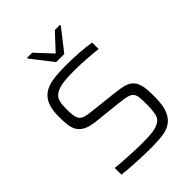

<svg xmlns="http://www.w3.org/2000/svg" viewBox="-253 -1010 1138 1138"><g transform="rotate(-45 316.0 -441.0)"><path d="M73 0ZM331 8Q303 8 271.5 7Q240 6 208.5 4.5Q177 3 147 0.5Q117 -2 93 -5V-61Q119 -58 148.5 -56Q178 -54 207.5 -52.5Q237 -51 264 -50Q291 -49 312 -49Q364 -49 397.5 -53Q431 -57 456 -71Q482 -86 488 -117.5Q494 -149 494 -187Q494 -226 492 -249.5Q490 -273 479.5 -286Q469 -299 447.5 -305Q426 -311 387 -315L211 -334Q163 -339 135 -353Q107 -367 93.5 -389.5Q80 -412 76.5 -442Q73 -472 73 -509Q73 -569 88.5 -606Q104 -643 134.5 -663Q165 -683 210.5 -689.5Q256 -696 316 -696Q345 -696 374.5 -695Q404 -694 431.5 -692Q459 -690 483 -687Q507 -684 524 -681V-627Q483 -632 428 -635.5Q373 -639 326 -639Q267 -639 231 -633Q195 -627 173 -613Q149 -598 143 -572Q137 -546 137 -509Q137 -476 140 -455.5Q143 -435 152.5 -422.5Q162 -410 180 -404Q198 -398 228 -395L398 -376Q427 -373 451.5 -369Q476 -365 494.5 -357.5Q513 -350 526.5 -336.5Q540 -323 547 -301Q555 -281 557 -254.5Q559 -228 559 -192Q559 -122 542.5 -81.5Q526 -41 496 -21.5Q466 -2 424 3Q382 8 331 8ZM291 -750 187 -884V-890H230L325 -788L420 -890H464V-884L359 -750Z"/></g></svg>

Font: Azeri Sans Light
Style: Regular
Weight: 300
Designer: Hector Gatti & Omnibus-Type (original fonts) / Cristiano Sobral (main changes and remastering)
Version: Version 1.000; ttfautohint (v1.6)